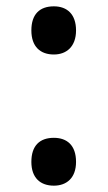

<svg xmlns="http://www.w3.org/2000/svg" viewBox="-20 -573 340 606"><path d="M150 -401C190 -401 220 -426 220 -477C220 -528 192 -553 150 -553C105 -553 79 -528 79 -477C79 -426 107 -401 150 -401ZM150 13C190 13 220 -11 220 -62C220 -115 191 -138 150 -138C105 -138 79 -113 79 -62C79 -12 107 13 150 13Z"/></svg>

Font: Noto Sans Gurmukhi UI Condensed SemiBold
Style: Regular
Weight: 600
Width: 3
Designer: Jelle Bosma - Monotype Design Team
Foundry: Monotype Imaging Inc.
Version: Version 2.004